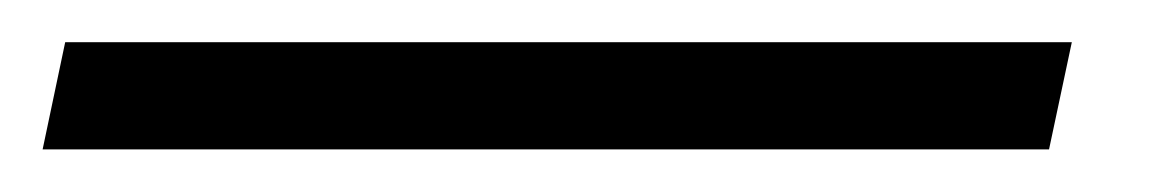

<svg xmlns="http://www.w3.org/2000/svg" viewBox="-48 83 554 91"><path d="M460 103 449.2 153.8H-27.8L-17.1 103Z"/></svg>

Font: Linux Libertine Slanted
Style: Semibold Slanted
Weight: 600
Designer: Philipp H. Poll
Foundry: Philipp H. Poll
Version: Version 5.1.1